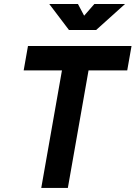

<svg xmlns="http://www.w3.org/2000/svg" viewBox="-20 -918 663 938"><path d="M181.6 0 282.7 -574.2H95.7L116.7 -693.4H622.6L601.6 -574.2H412.6L311.5 0ZM316.9 -771.5 220.7 -898.4H360.8L391.1 -841.3L440.9 -898.4H590.8L449.7 -771.5Z"/></svg>

Font: CaskaydiaCove NF
Style: Bold Italic
Weight: 700
Italic angle: -10°
Designer: Aaron Bell
Foundry: Saja Typeworks
Version: Version 2111.001; VTT 6.35;Nerd Fonts 3.2.1